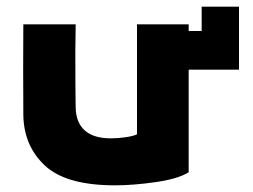

<svg xmlns="http://www.w3.org/2000/svg" viewBox="-20 -543 760 576"><path d="M546 -470V-26Q513 -6 446 3.5Q379 13 325 13Q178 13 114.5 -46.5Q51 -106 50 -199Q49 -335 50 -470H207L206 -388Q206 -277 207 -220Q208 -175 234.5 -151.5Q261 -128 312 -128Q335 -128 358 -131.5Q381 -135 391 -140V-470ZM585 -450V-523H697V-334H483V-450Z"/></svg>

Font: Kreadon
Style: Regular
Weight: 400
Designer: kohakuno
Foundry: StudioGnu
Version: Version 1.000;Glyphs 3.1.2 (3151)